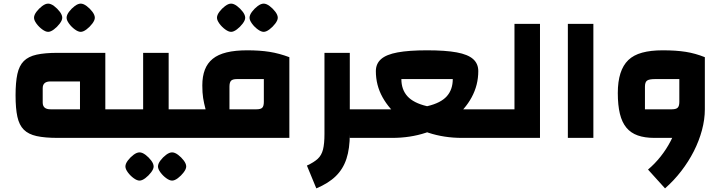

<svg xmlns="http://www.w3.org/2000/svg" viewBox="-20 -762 3992 1061"><path d="M561 0V-158H639V0ZM299 0Q228 0 182.5 -10Q137 -20 111.5 -45.5Q86 -71 76 -117Q66 -163 66 -235Q66 -307 76 -353Q86 -399 111.5 -424.5Q137 -450 182.5 -460Q228 -470 299 -470H562V0ZM259 -158H422V-312H259Q237 -312 226.5 -302.5Q216 -293 216 -275V-195Q216 -177 226.5 -167.5Q237 -158 259 -158ZM639 0V-158Q648 -158 653.5 -136.5Q659 -115 659 -79Q659 -42 653.5 -21Q648 0 639 0ZM246 -586Q232 -586 213.5 -599.5Q195 -613 181.5 -631.5Q168 -650 168 -664Q168 -679 181.5 -697Q195 -715 213 -728.5Q231 -742 246 -742Q261 -742 279 -728.5Q297 -715 310.5 -697Q324 -679 324 -664Q324 -650 310 -631.5Q296 -613 278 -599.5Q260 -586 246 -586ZM426 -586Q412 -586 393.5 -599.5Q375 -613 361.5 -631.5Q348 -650 348 -664Q348 -679 361.5 -697Q375 -715 393 -728.5Q411 -742 426 -742Q441 -742 459 -728.5Q477 -715 490.5 -697Q504 -679 504 -664Q504 -650 490 -631.5Q476 -613 458 -599.5Q440 -586 426 -586Z M912 0V-158H989V0ZM639 0V-158H844L771 -86V-470H912V0ZM639 0Q629 0 624 -21Q619 -42 619 -79Q619 -115 624 -136.5Q629 -158 639 -158ZM989 0V-158Q999 -158 1004 -136.5Q1009 -115 1009 -79Q1009 -42 1004 -21Q999 0 989 0ZM751 236Q737 236 718.5 222.5Q700 209 686.5 190.5Q673 172 673 158Q673 143 686.5 125Q700 107 718 93.5Q736 80 751 80Q766 80 784 93.5Q802 107 815.5 125Q829 143 829 158Q829 172 815 190.5Q801 209 783 222.5Q765 236 751 236ZM931 236Q917 236 898.5 222.5Q880 209 866.5 190.5Q853 172 853 158Q853 143 866.5 125Q880 107 898 93.5Q916 80 931 80Q946 80 964 93.5Q982 107 995.5 125Q1009 143 1009 158Q1009 172 995 190.5Q981 209 963 222.5Q945 236 931 236Z M989 0V-158H1116Q1107 -192 1102.5 -220.5Q1098 -249 1098 -290Q1098 -340 1112 -376.5Q1126 -413 1155.5 -437Q1185 -461 1232.5 -472.5Q1280 -484 1346 -484Q1416 -484 1469.5 -475.5Q1523 -467 1579 -446V0ZM1248 -158H1398Q1421 -158 1429.5 -167Q1438 -176 1438 -199V-325H1289Q1266 -325 1257 -316Q1248 -307 1248 -283ZM989 0Q979 0 974 -21Q969 -42 969 -79Q969 -115 974 -136.5Q979 -158 989 -158ZM1257 -586Q1243 -586 1224.5 -599.5Q1206 -613 1192.5 -631.5Q1179 -650 1179 -664Q1179 -679 1192.5 -697Q1206 -715 1224 -728.5Q1242 -742 1257 -742Q1272 -742 1290 -728.5Q1308 -715 1321.5 -697Q1335 -679 1335 -664Q1335 -650 1321 -631.5Q1307 -613 1289 -599.5Q1271 -586 1257 -586ZM1437 -586Q1423 -586 1404.5 -599.5Q1386 -613 1372.5 -631.5Q1359 -650 1359 -664Q1359 -679 1372.5 -697Q1386 -715 1404 -728.5Q1422 -742 1437 -742Q1452 -742 1470 -728.5Q1488 -715 1501.5 -697Q1515 -679 1515 -664Q1515 -650 1501 -631.5Q1487 -613 1469 -599.5Q1451 -586 1437 -586Z M1913 0V-158H1989V0ZM1728 279 1676 153Q1715 135 1736 115.5Q1757 96 1765 64Q1773 32 1773 -21V-470H1913V-21Q1913 59 1894.5 115.5Q1876 172 1835.5 211.5Q1795 251 1728 279ZM1989 0V-158Q1999 -158 2004 -136.5Q2009 -115 2009 -79Q2009 -42 2004 -21Q1999 0 1989 0Z M2147 0V-158Q2268 -158 2342 -175.5Q2416 -193 2449 -230Q2482 -267 2482 -325H2198Q2198 -267 2231.5 -230Q2265 -193 2338.5 -175.5Q2412 -158 2533 -158V0Q2434 0 2347.5 -28.5Q2261 -57 2196 -107.5Q2131 -158 2094 -224.5Q2057 -291 2057 -369Q2057 -410 2086 -435.5Q2115 -461 2177.5 -472.5Q2240 -484 2340 -484Q2442 -484 2504 -472.5Q2566 -461 2594.5 -435.5Q2623 -410 2623 -369Q2623 -292 2586.5 -224.5Q2550 -157 2485 -107Q2420 -57 2333.5 -28.5Q2247 0 2147 0ZM1989 0V-158H2147V0ZM2533 0V-158H2691V0ZM1989 0Q1979 0 1974 -21Q1969 -42 1969 -79Q1969 -115 1974 -136.5Q1979 -158 1989 -158ZM2691 0V-158Q2701 -158 2706 -136.5Q2711 -115 2711 -79Q2711 -42 2706 -21Q2701 0 2691 0Z M2691 0V-158H2823V-630H2964V0ZM2691 0Q2681 0 2676 -21Q2671 -42 2671 -79Q2671 -115 2676 -136.5Q2681 -158 2691 -158Z M3118 0V-630H3259V0Z M3596 0Q3543 0 3504.5 -13.5Q3466 -27 3441.5 -56.5Q3417 -86 3405.5 -133.5Q3394 -181 3394 -248Q3394 -311 3408.5 -356.5Q3423 -402 3452 -430Q3481 -458 3528.5 -471Q3576 -484 3642 -484Q3716 -484 3769.5 -475.5Q3823 -467 3875 -446V-158L3798 0ZM3655 279 3561 175Q3599 143 3631 102.5Q3663 62 3686 17.5Q3709 -27 3721.5 -71.5Q3734 -116 3734 -158H3875Q3875 -102 3859 -42.5Q3843 17 3814 74Q3785 131 3744.5 183.5Q3704 236 3655 279ZM3544 -158H3693Q3716 -158 3725 -167Q3734 -176 3734 -199V-325H3600Q3567 -325 3555.5 -316.5Q3544 -308 3544 -283Z"/></svg>

Font: Changa
Style: Bold
Weight: 700
Designer: Eduardo Rodriguez Tunni
Foundry: Eduardo Rodriguez Tunni
Version: Version 3.002; ttfautohint (v1.8.2)